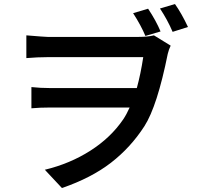

<svg xmlns="http://www.w3.org/2000/svg" viewBox="-20 -864 1017 964"><path d="M723.6 -820.3Q763.7 -759.8 786.1 -706.1L710 -683.6Q688.5 -735.4 648.4 -797.9ZM112.3 -572.3V-686.5Q206.1 -678.7 218.8 -678.7H675.8Q722.7 -678.7 752.9 -686.5L836.9 -634.8Q828.1 -617.2 822.3 -593.8Q769.5 -331.1 705.1 -230.5Q635.7 -123 537.1 -46.9Q438.5 29.3 291 80.1L205.1 -11.7Q331.1 -42 433.6 -107.4Q536.1 -172.9 598.6 -264.6Q615.2 -289.1 630.9 -324.2H232.4Q180.7 -324.2 137.7 -320.3V-426.8Q183.6 -421.9 229.5 -421.9H667Q686.5 -493.2 699.2 -577.1H219.7Q168.9 -577.1 112.3 -572.3ZM783.2 -821.3 858.4 -843.8Q891.6 -796.9 923.8 -728.5L846.7 -704.1Q820.3 -765.6 783.2 -821.3Z"/></svg>

Font: Min Sans SemiBold
Style: Regular
Weight: 600
Designer: Jinseong-Kim, NotoSansCJK, Nunito
Foundry: Jinseong-Kim
Version: Version 1.400;Glyphs 3.1.2 (3151)